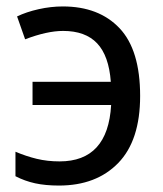

<svg xmlns="http://www.w3.org/2000/svg" viewBox="-20 -566 506 596"><path d="M28 -19V-95Q61 -81 94 -73Q127 -65 165 -65Q315 -65 325 -240H81V-312H324Q318 -393 281.5 -431.5Q245 -470 176 -470Q126 -470 58 -444L33 -515Q62 -529 100 -537.5Q138 -546 175 -546Q287 -546 351 -478.5Q415 -411 415 -268Q415 -130 347 -60Q279 10 163 10Q121 10 89 3Q57 -4 28 -19Z"/></svg>

Font: Noto Sans Display
Style: Regular
Weight: 400
Designer: Monotype Design team
Foundry: Monotype Imaging Inc.
Version: Version 1.000